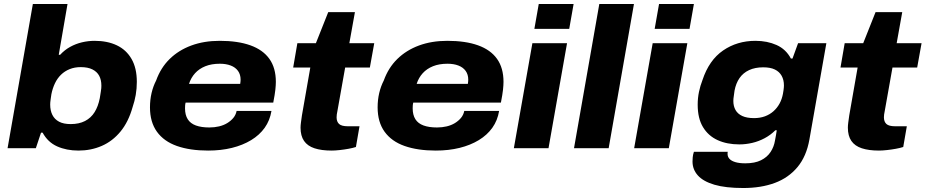

<svg xmlns="http://www.w3.org/2000/svg" viewBox="-20 -744 4647 964"><path d="M374 12Q314 12 267 -9Q220 -30 194 -78H186L160 0H18L145 -724H319L275 -469H282Q304 -493 332 -508.5Q360 -524 391.5 -531.5Q423 -539 455 -539Q519 -539 566.5 -516.5Q614 -494 640.5 -448Q667 -402 667 -333Q667 -299 661.5 -267.5Q656 -236 646 -207Q625 -132 585 -83.5Q545 -35 491 -11.5Q437 12 374 12ZM335 -121Q377 -121 407 -136.5Q437 -152 455 -181Q473 -210 481 -251Q484 -271 486 -282.5Q488 -294 488.5 -301Q489 -308 489 -314Q489 -343 478 -363.5Q467 -384 444 -395.5Q421 -407 385 -407Q355 -407 330 -397Q305 -387 286.5 -369Q268 -351 256 -326Q244 -301 238 -271Q236 -257 234.5 -247Q233 -237 232.5 -230.5Q232 -224 232 -219Q232 -189 243 -167Q254 -145 276.5 -133Q299 -121 335 -121Z M1025 12Q934 12 868.5 -11Q803 -34 768 -82.5Q733 -131 733 -205Q733 -243 741 -277Q749 -311 764 -340Q787 -404 832 -448Q877 -492 940.5 -515.5Q1004 -539 1083 -539Q1174 -539 1237 -516.5Q1300 -494 1332.5 -448.5Q1365 -403 1365 -333Q1365 -317 1362.5 -293.5Q1360 -270 1352 -229H912Q910 -222 909.5 -214.5Q909 -207 909 -200Q909 -167 922.5 -145.5Q936 -124 963.5 -114Q991 -104 1031 -104Q1057 -104 1080 -109.5Q1103 -115 1121 -126Q1139 -137 1151.5 -152Q1164 -167 1168 -187H1343Q1335 -139 1309 -102.5Q1283 -66 1241 -40.5Q1199 -15 1144.5 -1.5Q1090 12 1025 12ZM929 -323H1186Q1187 -329 1187.5 -334.5Q1188 -340 1188 -344Q1188 -370 1175 -388Q1162 -406 1138.5 -415Q1115 -424 1084 -424Q1042 -424 1011 -411.5Q980 -399 959.5 -376.5Q939 -354 929 -323Z M1645 12Q1594 12 1559 0.5Q1524 -11 1506.5 -36.5Q1489 -62 1489 -103Q1489 -114 1491 -129Q1493 -144 1496 -165L1538 -405H1452L1473 -527H1566L1628 -683H1762L1734 -527H1859L1837 -405H1713L1674 -186Q1672 -178 1671 -169.5Q1670 -161 1670 -155Q1670 -133 1682.5 -121.5Q1695 -110 1727 -110H1785L1767 -6Q1752 -1 1730 3Q1708 7 1685 9.5Q1662 12 1645 12Z M2168 12Q2077 12 2011.5 -11Q1946 -34 1911 -82.5Q1876 -131 1876 -205Q1876 -243 1884 -277Q1892 -311 1907 -340Q1930 -404 1975 -448Q2020 -492 2083.5 -515.5Q2147 -539 2226 -539Q2317 -539 2380 -516.5Q2443 -494 2475.5 -448.5Q2508 -403 2508 -333Q2508 -317 2505.5 -293.5Q2503 -270 2495 -229H2055Q2053 -222 2052.5 -214.5Q2052 -207 2052 -200Q2052 -167 2065.5 -145.5Q2079 -124 2106.5 -114Q2134 -104 2174 -104Q2200 -104 2223 -109.5Q2246 -115 2264 -126Q2282 -137 2294.5 -152Q2307 -167 2311 -187H2486Q2478 -139 2452 -102.5Q2426 -66 2384 -40.5Q2342 -15 2287.5 -1.5Q2233 12 2168 12ZM2072 -323H2329Q2330 -329 2330.5 -334.5Q2331 -340 2331 -344Q2331 -370 2318 -388Q2305 -406 2281.5 -415Q2258 -424 2227 -424Q2185 -424 2154 -411.5Q2123 -399 2102.5 -376.5Q2082 -354 2072 -323Z M2663 -599 2685 -724H2860L2838 -599ZM2560 0 2653 -527H2827L2734 0Z M2862 0 2989 -724H3163L3036 0Z M3267 -599 3289 -724H3464L3442 -599ZM3164 0 3257 -527H3431L3338 0Z M3712 200Q3623 200 3567 183.5Q3511 167 3484 137Q3457 107 3457 67Q3457 59 3458 46Q3459 33 3464 18H3634Q3633 21 3633 23.5Q3633 26 3633 29Q3633 43 3642.5 53.5Q3652 64 3672 70Q3692 76 3722 76Q3770 76 3801 60.5Q3832 45 3849 19Q3866 -7 3871 -38Q3874 -52 3876 -65Q3878 -78 3880 -90H3873Q3849 -66 3819 -50Q3789 -34 3756.5 -26.5Q3724 -19 3692 -19Q3630 -19 3583 -40.5Q3536 -62 3509.5 -106Q3483 -150 3483 -218Q3483 -252 3489.5 -283Q3496 -314 3507 -342Q3540 -442 3610.5 -490.5Q3681 -539 3773 -539Q3832 -539 3879 -518Q3926 -497 3951 -450H3959L3987 -527H4129L4044 -44Q4029 41 3984 95Q3939 149 3870 174.5Q3801 200 3712 200ZM3766 -151Q3796 -151 3820.5 -160Q3845 -169 3863.5 -185.5Q3882 -202 3894 -224Q3906 -246 3911 -273Q3913 -284 3914 -291.5Q3915 -299 3915.5 -305Q3916 -311 3916 -315Q3916 -343 3904.5 -363.5Q3893 -384 3870.5 -395Q3848 -406 3812 -406Q3771 -406 3741 -392Q3711 -378 3693 -352Q3675 -326 3668 -289Q3666 -273 3664.5 -263.5Q3663 -254 3662.5 -248.5Q3662 -243 3662 -237Q3662 -211 3673 -191.5Q3684 -172 3707 -161.5Q3730 -151 3766 -151Z M4393 12Q4342 12 4307 0.5Q4272 -11 4254.5 -36.5Q4237 -62 4237 -103Q4237 -114 4239 -129Q4241 -144 4244 -165L4286 -405H4200L4221 -527H4314L4376 -683H4510L4482 -527H4607L4585 -405H4461L4422 -186Q4420 -178 4419 -169.5Q4418 -161 4418 -155Q4418 -133 4430.5 -121.5Q4443 -110 4475 -110H4533L4515 -6Q4500 -1 4478 3Q4456 7 4433 9.5Q4410 12 4393 12Z"/></svg>

Font: Archivo SemiExpanded ExtraBold
Style: Italic
Weight: 800
Width: 6
Italic angle: -10°
Designer: Hector Gatti
Foundry: Omnibus-Type
Version: Version 2.001